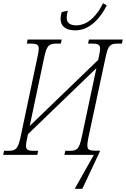

<svg xmlns="http://www.w3.org/2000/svg" viewBox="-39 -959 780 1189"><path d="M427 -771C523 -771 589 -858 622 -926L599 -939C568 -875 513 -802 432 -802C398 -802 374 -816 374 -848C374 -862 377 -879 381 -893L343 -884C338 -867 336 -853 336 -843C336 -797 368 -771 427 -771ZM424 210H471L579 -20V-26H550C498 -26 495 -39 509 -110L615 -605C630 -679 644 -689 692 -689H716L721 -714H512L506 -689H532C565 -689 581 -684 581 -657C581 -645 577 -629 573 -606L569 -588L145 -179L235 -605C251 -679 265 -689 312 -689H338L343 -714H132L127 -689H152C186 -689 201 -684 201 -657C201 -645 198 -628 193 -606L88 -109C72 -35 58 -25 11 -25H-14L-19 0H192L197 -25H171C137 -25 122 -30 122 -57C122 -69 125 -86 130 -108L134 -128L558 -537L467 -109C451 -35 438 -25 390 -25H365L360 0H542Z"/></svg>

Font: Noto Serif Condensed ExtraLight
Style: Italic
Weight: 200
Width: 3
Italic angle: -12°
Designer: Monotype Design Team
Foundry: Monotype Imaging Inc.
Version: Version 2.013